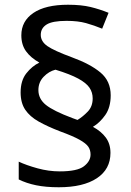

<svg xmlns="http://www.w3.org/2000/svg" viewBox="-20 -785 553 810"><path d="M67 -395Q67 -445 91 -475.5Q115 -506 146 -521Q110 -541 90 -568.5Q70 -596 70 -636Q70 -696 121 -730.5Q172 -765 267 -765Q323 -765 362 -755.5Q401 -746 438 -731L411 -664Q377 -678 343 -687.5Q309 -697 261 -697Q201 -697 176.5 -681.5Q152 -666 152 -638Q152 -610 180 -590.5Q208 -571 284 -543Q361 -515 404 -479Q447 -443 447 -383Q447 -332 424 -299.5Q401 -267 372 -250Q407 -231 426.5 -204.5Q446 -178 446 -140Q446 -71 388.5 -33Q331 5 228 5Q173 5 132 -3.5Q91 -12 59 -28V-103Q91 -88 138 -75Q185 -62 232 -62Q306 -62 334 -83.5Q362 -105 362 -133Q362 -152 352.5 -166Q343 -180 315.5 -195.5Q288 -211 233 -231Q181 -251 143.5 -272Q106 -293 86.5 -322Q67 -351 67 -395ZM142 -405Q142 -368 173.5 -342.5Q205 -317 285 -287L307 -279Q330 -293 350.5 -314.5Q371 -336 371 -370Q371 -395 357.5 -415Q344 -435 310 -453.5Q276 -472 214 -491Q186 -484 164 -461Q142 -438 142 -405Z"/></svg>

Font: Noto Sans Bassa Vah
Style: Regular
Weight: 400
Designer: Monotype Design Team
Foundry: Monotype Imaging Inc.
Version: Version 2.002